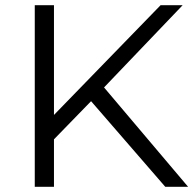

<svg xmlns="http://www.w3.org/2000/svg" viewBox="-20 -720 751 740"><path d="M705 0 381 -383 684 -700H599L188 -277V-700H114V0H188V-183L331 -330L617 0Z"/></svg>

Font: Montserrat Z
Style: Regular
Weight: 400
Designer: Julieta Ulanovsky
Foundry: Julieta Ulanovsky
Version: Version 8.000